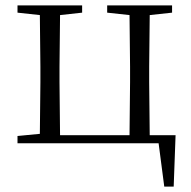

<svg xmlns="http://www.w3.org/2000/svg" viewBox="-20 -532 711 713"><path d="M45 0H569L590 161H625L632 -30H536L534 -227V-285L536 -476L619 -485V-512H378V-485L461 -476L463 -285V-227L461 -30H203L201 -227V-285L203 -476L285 -485V-512H45V-485L128 -476L130 -285V-227L128 -35L45 -27Z"/></svg>

Font: Noto Serif CJK TC Light
Style: Regular
Weight: 300
Designer: Ryoko NISHIZUKA 西塚涼子 (kana & ideographs); Frank Grießhammer (Latin, Greek & Cyrillic); Wenlong ZHANG 张文龙 (bopomofo); San
Foundry: Adobe
Version: Version 2.001;hotconv 1.1.0;makeotfexe 2.6.0